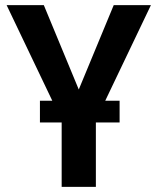

<svg xmlns="http://www.w3.org/2000/svg" viewBox="-20 -731 617 751"><path d="M151.4 -710.9 288.1 -380.9 424.8 -710.9H570.3L355 -260.3V0H221.2V-260.3L5.9 -710.9ZM447.8 -336.9V-252H136.2V-336.9Z"/></svg>

Font: Roboto SemiCondensed SemiBold
Style: Regular
Weight: 600
Width: 4
Designer: Christian Robertson
Foundry: Google
Version: Version 3.009; 2024